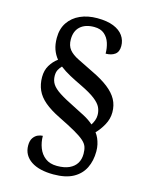

<svg xmlns="http://www.w3.org/2000/svg" viewBox="-128 -840 801 1034"><g transform="rotate(15 272.0 -323.0)"><path d="M272 114Q233 114 201.5 106.5Q170 99 147.5 84Q125 69 113 47.5Q101 26 101 -2Q101 -29 112 -44.5Q123 -60 137.5 -66Q152 -72 164 -72Q164 -37 176 -5.5Q188 26 213.5 45.5Q239 65 279 65Q320 65 347 52.5Q374 40 387.5 18Q401 -4 401 -35Q401 -57 395.5 -73.5Q390 -90 372 -106Q354 -122 319 -142Q284 -162 225 -191Q172 -217 139.5 -244.5Q107 -272 92.5 -304.5Q78 -337 78 -377Q78 -415 95 -443Q112 -471 137 -489Q119 -511 109.5 -538Q100 -565 100 -601Q100 -652 124 -687.5Q148 -723 189.5 -741.5Q231 -760 284 -760Q339 -760 375 -745.5Q411 -731 429 -705.5Q447 -680 447 -648Q447 -616 427.5 -601.5Q408 -587 376 -587Q376 -618 367 -646Q358 -674 337 -692Q316 -710 280 -710Q231 -710 203 -685Q175 -660 175 -613Q175 -578 192.5 -556.5Q210 -535 245 -518Q280 -501 330 -476Q387 -449 423 -421Q459 -393 476 -361.5Q493 -330 493 -291Q493 -254 474.5 -220.5Q456 -187 433 -164Q443 -151 449.5 -136Q456 -121 460 -103.5Q464 -86 464 -65Q464 -13 444 27.5Q424 68 382 91Q340 114 272 114ZM401 -199Q409 -211 414.5 -225.5Q420 -240 420 -256Q420 -279 410.5 -299Q401 -319 373.5 -340.5Q346 -362 292 -388Q256 -405 224.5 -422Q193 -439 167 -459Q157 -449 149.5 -435.5Q142 -422 142 -402Q142 -375 155 -355Q168 -335 199.5 -314.5Q231 -294 288 -266Q318 -251 347.5 -235.5Q377 -220 401 -199Z"/></g></svg>

Font: Noto Serif Khmer
Style: Regular
Weight: 400
Designer: Danh Hong and the Monotype Design Team
Foundry: Monotype Imaging Inc.
Version: Version 2.003